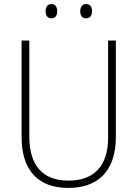

<svg xmlns="http://www.w3.org/2000/svg" viewBox="-20 -913 674 943"><path d="M204 -858C204 -837 213 -823 232 -823C252 -823 261 -837 261 -858C261 -878 252 -893 232 -893C213 -893 204 -878 204 -858ZM374 -858C374 -837 384 -823 402 -823C423 -823 432 -837 432 -858C432 -879 423 -893 402 -893C384 -893 374 -878 374 -858ZM549 -240V-714H511V-237C511 -92 436 -26 317 -26C194 -26 124 -95 124 -243V-714H86V-241C86 -75 168 10 316 10C456 10 549 -68 549 -240Z"/></svg>

Font: Noto Sans Thai Looped SemiCondensed ExtraLight
Style: Regular
Weight: 200
Width: 4
Designer: Sasikarn Vongin, Ben Mitchell
Foundry: The Fontpad Ltd
Version: Version 1.001